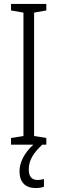

<svg xmlns="http://www.w3.org/2000/svg" viewBox="-20 -734 291 974"><path d="M126 126C126 83 145 46 194 0H215V-34L153 -44V-670L215 -681V-714H36V-681L99 -670V-44L36 -34V0H149C105 40 79 88 79 135C79 190 108 220 162 220C179 220 194 217 203 213V174C197 176 184 179 171 179C141 179 126 161 126 126Z"/></svg>

Font: Noto Sans Gujarati ExtraCondensed Light
Style: Regular
Weight: 300
Width: 2
Designer: Jelle Bosma - Monotype Design Team, Universal Thirst
Foundry: Monotype Imaging Inc.
Version: Version 2.106